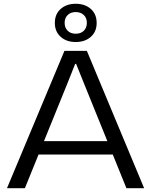

<svg xmlns="http://www.w3.org/2000/svg" viewBox="-20 -999 803 1019"><path d="M17 0 322 -729H441L745 0H651L423 -563L384 -660H379L340 -562L112 0ZM175 -179 197 -250H566L587 -179ZM382 -776Q332 -776 301.5 -804Q271 -832 271 -877Q271 -924 302 -951.5Q333 -979 382 -979Q431 -979 462 -951.5Q493 -924 493 -877Q493 -831 462 -803.5Q431 -776 382 -776ZM382 -820Q409 -820 425 -836Q441 -852 441 -878Q441 -904 424.5 -919.5Q408 -935 382 -935Q355 -935 339 -919Q323 -903 323 -878Q323 -852 339 -836Q355 -820 382 -820Z"/></svg>

Font: Mona Sans SemiExpanded
Style: Regular
Weight: 400
Width: 6
Designer: Deni Anggara
Foundry: GitHub
Version: Version 2.000